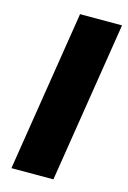

<svg xmlns="http://www.w3.org/2000/svg" viewBox="-110 -759 542 813"><g transform="rotate(15 160.5 -352.5)"><path d="M25 0 137 -705H321L209 0Z"/></g></svg>

Font: Nunito Sans 12pt Black
Style: Italic
Weight: 900
Italic angle: -9°
Designer: Vernon Adams
Foundry: Vernon Adams
Version: Version 3.101;gftools[0.9.27]